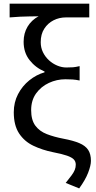

<svg xmlns="http://www.w3.org/2000/svg" viewBox="-20 -816 521 1041"><path d="M409.3 205.5 336.2 175.7Q355.8 151.3 367.8 135.1Q379.8 118.9 385.3 105.3Q390.8 91.7 390.8 76.7Q390.8 59.9 380.4 48.7Q370 37.4 343.3 28Q316.6 18.6 266.7 9Q208.9 -2.8 160.6 -25.9Q112.3 -49 83.5 -92.6Q54.7 -136.3 54.7 -207.3Q54.7 -261.2 77.8 -305.6Q101 -349.9 139 -380.5Q177.1 -411.1 221.5 -423.9V-428.3Q172.5 -449.1 140.3 -490.1Q108.1 -531 108.1 -589.5Q108.1 -636 129.6 -671.7Q151.1 -707.3 189.1 -727.7Q159.3 -727.3 136.4 -726.9Q113.6 -726.6 89.6 -725.5Q65.7 -724.4 32.2 -721.6V-796H464V-721.6H337Q300.9 -721.6 270 -705.8Q239.2 -690.1 220 -660.3Q200.8 -630.6 200.8 -587.2Q200.8 -557.6 212.9 -532.8Q225 -508 245.2 -489.4Q265.4 -470.8 290.2 -460.5Q315.1 -450.1 339.5 -450.1Q361.5 -450.1 375.8 -451.2Q390.1 -452.3 411.7 -457.5V-379.5Q390.6 -384 373.1 -385.1Q355.6 -386.2 334.4 -386.2Q287.6 -386.2 245 -366.4Q202.4 -346.6 175.6 -309.3Q148.9 -272 148.9 -218.9Q148.9 -165.4 171.6 -134.7Q194.3 -104.1 234 -88.8Q273.6 -73.5 323 -64.1Q377.1 -54 410 -40Q442.9 -26.1 457.9 -3.5Q473 19.1 473 56.2Q473 80.9 458 120.1Q443 159.2 409.3 205.5Z"/></svg>

Font: Noto Sans JP
Style: Regular
Weight: 100
Designer: Ryoko NISHIZUKA 西塚涼子 (kana, bopomofo & ideographs); Paul D. Hunt (Latin, Greek & Cyrillic); Sandoll Communications 산돌커뮤니
Foundry: Adobe
Version: Version 2.004;hotconv 1.0.118;makeotfexe 2.5.65603